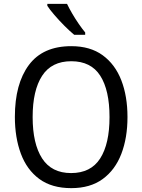

<svg xmlns="http://www.w3.org/2000/svg" viewBox="-20 -964 736 994"><path d="M640 -358Q640 -250 608 -167Q576 -84 511.5 -37Q447 10 349 10Q248 10 183.5 -37.5Q119 -85 88 -168.5Q57 -252 57 -359Q57 -530 129.5 -627.5Q202 -725 349 -725Q447 -725 511.5 -678Q576 -631 608 -548.5Q640 -466 640 -358ZM149 -358Q149 -220 198 -144Q247 -68 348 -68Q450 -68 498.5 -143.5Q547 -219 547 -358Q547 -497 499 -572Q451 -647 349 -647Q247 -647 198 -571.5Q149 -496 149 -358ZM327 -944Q338 -921 354 -893.5Q370 -866 388 -840Q406 -814 421 -796V-784H364Q342 -802 314 -830Q286 -858 261.5 -886.5Q237 -915 225 -934V-944Z"/></svg>

Font: Noto Sans Kannada SemiCondensed
Style: Regular
Weight: 400
Width: 4
Designer: Jelle Bosma - Monotype Design Team
Foundry: Monotype Imaging Inc.
Version: Version 2.005; ttfautohint (v1.8.4.7-5d5b)